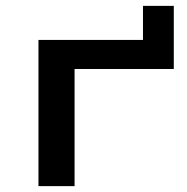

<svg xmlns="http://www.w3.org/2000/svg" viewBox="-20 -634 637 654"><path d="M111 0V-498H467V-614H572V-399H234V0Z"/></svg>

Font: Nunito Sans 7pt Expanded SemiBold
Style: Regular
Weight: 600
Width: 7
Designer: Vernon Adams
Foundry: Vernon Adams
Version: Version 3.101;gftools[0.9.27]